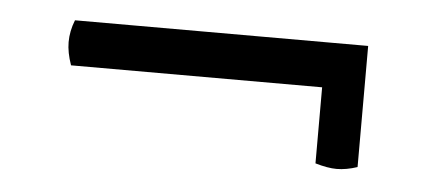

<svg xmlns="http://www.w3.org/2000/svg" viewBox="-28 -438 598 259"><g transform="rotate(5 271.0 -308.5)"><path d="M462 -393V-229Q447 -224 434 -224Q422 -224 405 -229V-332H65Q59 -349 59 -363Q59 -378 65 -393Z"/></g></svg>

Font: Arima Madurai
Style: Bold
Weight: 700
Designer: Joana Correia and Natanael Gama
Foundry: NDISCOVER
Version: Version 1.019